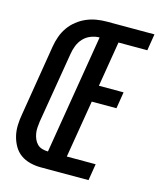

<svg xmlns="http://www.w3.org/2000/svg" viewBox="-111 -815 743 894"><g transform="rotate(15 261.0 -367.5)"><path d="M171 0Q144 0 118.5 -6.5Q93 -13 73 -27.5Q53 -42 40.5 -64Q28 -86 22 -111Q16 -136 17 -163Q18 -190 23 -217L79 -559Q83 -583 91.5 -607Q100 -631 115 -652.5Q130 -674 151 -690.5Q172 -707 195.5 -717Q219 -727 243.5 -731Q268 -735 292 -735H522L509 -655H370L334 -437H453L440 -357H321L275 -80H414L401 0ZM184 -80 279 -655Q259 -655 238 -647Q217 -639 202 -623Q187 -607 179 -586.5Q171 -566 168 -546L111 -204Q109 -189 108 -174.5Q107 -160 109.5 -146Q112 -132 117.5 -119.5Q123 -107 132.5 -97.5Q142 -88 156 -84Q170 -80 184 -80Z"/></g></svg>

Font: Iosevka SS18 Medium
Style: Italic
Weight: 500
Italic angle: -9°
Monospace: yes
Designer: Belleve Invis
Foundry: Belleve Invis
Version: Version 25.1.1; ttfautohint (v1.8.4)